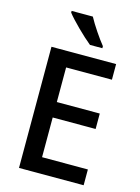

<svg xmlns="http://www.w3.org/2000/svg" viewBox="-137 -1017 797 1093"><g transform="rotate(15 261.0 -470.5)"><path d="M270 -941H145V-931C173 -894 251 -817 296 -781H369V-793C339 -830 294 -896 270 -941ZM468 0V-93H198V-327H451V-418H198V-622H468V-714H87V0Z"/></g></svg>

Font: Noto Sans Thai Medium
Style: Regular
Weight: 500
Designer: Monotype Design Team
Foundry: Monotype Imaging Inc.
Version: Version 1.901